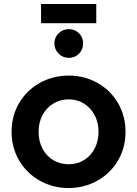

<svg xmlns="http://www.w3.org/2000/svg" viewBox="-20 -937 692 969"><path d="M38.5 -272Q38.5 -352.4 76.6 -417.1Q114.8 -481.8 181 -518.6Q247.2 -555.5 326.5 -555.5Q405.8 -555.5 471.5 -518.8Q537.2 -482 575.4 -417.1Q613.5 -352.1 613.5 -272Q613.5 -191 575.1 -126.2Q536.8 -61.5 470.7 -24.8Q404.7 12 326.5 12Q247.4 12 181.4 -24.8Q115.5 -61.5 77 -126.5Q38.5 -191.5 38.5 -272ZM477.2 -271.6Q477.2 -318.5 457.8 -355.6Q438.2 -392.8 404 -414.1Q369.8 -435.5 326.5 -435.5Q283.2 -435.5 248.5 -414.1Q213.8 -392.8 194.2 -355.6Q174.8 -318.5 174.8 -271.9Q174.8 -224.5 194.2 -187.2Q213.8 -150 248.5 -129Q283.2 -108 326.5 -108Q369.8 -108 404 -129Q438.2 -150 457.8 -187.4Q477.2 -224.8 477.2 -271.6ZM187.2 -916.8H465.8V-820H187.2ZM254.5 -718Q254.5 -748.3 275.9 -769.2Q297.2 -790 327.5 -790Q357.8 -790 378.7 -769.2Q399.5 -748.3 399.5 -718Q399.5 -687 378.7 -666Q357.8 -645 327.5 -645Q297.2 -645 275.9 -666.4Q254.5 -687.8 254.5 -718Z"/></svg>

Font: Trafiko Sans Variable
Style: Regular
Weight: 400
Designer: Gumpita Rahayu / Trafiko
Foundry: Tokotype / Trafiko
Version: Version 0.001;FEAKit 1.0